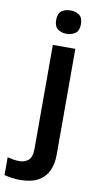

<svg xmlns="http://www.w3.org/2000/svg" viewBox="-168 -798 563 1084"><g transform="rotate(10 114.0 -256.0)"><path d="M30 240Q5 240 -19.5 236.5Q-44 233 -61 228V126Q-44 130 -28 133Q-12 136 8 136Q38 136 59 118.5Q80 101 80 52V-543H209V66Q209 116 191 155.5Q173 195 133.5 217.5Q94 240 30 240ZM74 -685Q74 -723 94.5 -737.5Q115 -752 145 -752Q174 -752 195 -737.5Q216 -723 216 -685Q216 -648 195 -633Q174 -618 145 -618Q115 -618 94.5 -633Q74 -648 74 -685Z"/></g></svg>

Font: Noto Sans Kawi SemiBold
Style: Regular
Weight: 600
Designer: Fadhl Haqq
Version: Version 1.000